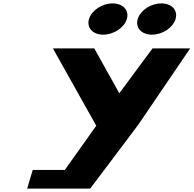

<svg xmlns="http://www.w3.org/2000/svg" viewBox="-20 -1110 1139 1130"><path d="M642.6 -1090C580.9 -1090 519.1 -1049 503.8 -998C488.5 -947 525.9 -906 587.6 -906C649.3 -906 711.2 -947 726.4 -998C741.7 -1049 704.4 -1090 642.6 -1090ZM929.4 -1090C867.7 -1090 805.8 -1049 790.6 -998C775.3 -947 812.7 -906 874.4 -906C936.1 -906 998 -947 1013.2 -998C1028.5 -1049 991.1 -1090 929.4 -1090ZM291.5 -825 546.5 -370 361.6 -110H172.7L139.8 0H283.3H510.8L793.9 -376L1099 -825H877.4L682.2 -561L534.9 -825Z"/></svg>

Font: Hussar
Style: BdSuprExtOblThree
Weight: 700
Foundry: Cannot Into Space Fonts
Version: Version 2.00